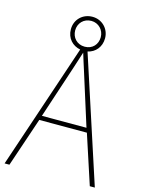

<svg xmlns="http://www.w3.org/2000/svg" viewBox="-131 -962 765 1036"><g transform="rotate(15 252.0 -443.5)"><path d="M476 0H504L276 -699C318 -708 349 -743 349 -792C349 -846 307 -887 254 -887C201 -887 158 -848 158 -792C158 -741 192 -707 235 -699L0 0H27L120 -275H386ZM254 -720C210 -720 182 -753 182 -792C182 -832 211 -864 254 -864C294 -864 325 -832 325 -792C325 -751 297 -720 254 -720ZM282 -601 377 -300H128L227 -600C236 -630 246 -657 255 -687C265 -653 274 -627 282 -601Z"/></g></svg>

Font: Noto Sans Sinhala SemiCondensed Thin
Style: Regular
Weight: 100
Width: 4
Designer: Jelle Bosma - Monotype Design Team
Foundry: Monotype Imaging Inc.
Version: Version 2.006